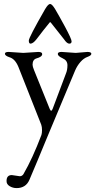

<svg xmlns="http://www.w3.org/2000/svg" viewBox="-20 -668 483 973"><path d="M309.6 -532.2Q342.8 -470.2 342.8 -458.5Q342.8 -446.8 331.1 -446.8Q319.3 -446.8 304.2 -469.2Q286.1 -493.2 237.8 -553.2Q233.9 -558.1 231 -553.2Q201.2 -517.1 165 -469.2Q147.9 -447.3 134.8 -446.8Q126 -446.8 126 -462.4Q126 -478 208.5 -621.6Q224.1 -647.9 233.9 -647.9Q243.7 -647.9 259.8 -621.1Q275.9 -594.2 309.6 -532.2ZM442.9 -395.5Q442.9 -386.7 423.8 -379.9Q404.3 -373 387.7 -354Q371.1 -335 360.8 -311L225.1 13.2Q224.1 16.1 208.5 53.2Q192.9 90.8 169.9 146.5Q147 202.1 128.9 243.7Q110.8 285.2 64 285.2Q44.9 285.2 28.8 275.4Q12.7 265.6 13.2 249Q13.2 219.2 40 219.2L80.1 225.1Q92.3 225.1 99.1 213.9Q145 134.8 189.9 16.1Q192.9 7.3 192.9 -8.8Q192.9 -24.9 189 -36.1L73.2 -329.1Q56.2 -370.1 27.8 -377.9Q4.9 -385.7 4.9 -395.5Q4.9 -405.3 24.9 -404.8L98.1 -399.9L173.8 -404.8Q193.8 -404.8 193.8 -394Q193.8 -379.9 165 -372.1Q145 -366.2 145 -339.8Q145 -331.1 152.8 -312L231.9 -116.2Q239.7 -97.2 247.1 -117.2L314 -294.9Q321.8 -313 321.8 -337.4Q321.8 -361.8 297.4 -372.6Q272.9 -383.8 272.9 -394.5Q272.9 -405.3 293 -404.8L363.8 -399.9L422.9 -404.8Q442.9 -404.8 442.9 -395.5Z"/></svg>

Font: EBGaramond
Style: Regular
Weight: 400
Version: Version 000.012g